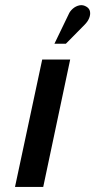

<svg xmlns="http://www.w3.org/2000/svg" viewBox="-20 -735 375 755"><path d="M313 -638Q325 -650 330.5 -663.5Q336 -677 334 -689Q332 -701 321 -708Q307 -717 292.5 -714Q278 -711 266.5 -701Q255 -691 250 -679L194 -563H239ZM39 0H150L256 -501H146Z"/></svg>

Font: Advent Pro
Style: Italic
Weight: 400
Italic angle: -12°
Designer: VivaRado, Andreas Kalpakidis
Foundry: VivaRado, Andreas Kalpakidis
Version: Version 3.000